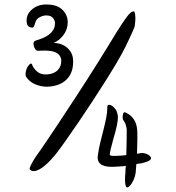

<svg xmlns="http://www.w3.org/2000/svg" viewBox="-20 -757 786 859"><path d="M579 -706Q582 -705 583.5 -698Q585 -691 585.5 -681Q586 -671 585 -660Q584 -649 583 -642Q582 -636 577.5 -625.5Q573 -615 567 -602Q561 -589 554 -574Q547 -559 540 -545Q525 -515 501 -474.5Q477 -434 448.5 -389Q420 -344 389.5 -297.5Q359 -251 330 -208.5Q301 -166 276 -130.5Q251 -95 234 -73Q223 -59 207.5 -42Q192 -25 175.5 -12Q159 1 143 6.5Q127 12 115 3Q110 0 116 -13.5Q122 -27 131.5 -42.5Q141 -58 151.5 -72Q162 -86 165 -91Q196 -136 238 -199.5Q280 -263 326 -333.5Q372 -404 417.5 -476.5Q463 -549 501 -612Q527 -654 547 -681Q567 -708 579 -706ZM138 -656Q136 -652 134 -644Q132 -636 127 -634Q120 -632 109.5 -637.5Q99 -643 99 -666Q99 -695 124.5 -716Q150 -737 187 -737Q235 -737 259 -713.5Q283 -690 283 -658Q283 -626 264.5 -601Q246 -576 220 -565Q258 -564 281.5 -542.5Q305 -521 307 -490Q310 -434 279 -402.5Q248 -371 191 -369Q162 -369 136 -380.5Q110 -392 96 -415Q94 -419 94.5 -427Q95 -435 97.5 -444Q100 -453 105 -460.5Q110 -468 116 -472Q122 -474 124 -467Q126 -460 132 -452Q143 -437 156.5 -430Q170 -423 190 -424Q222 -426 239 -444Q256 -462 254 -490Q248 -527 195 -530Q186 -531 173.5 -530.5Q161 -530 149 -530Q143 -530 137.5 -537.5Q132 -545 130 -558Q129 -566 132 -570Q135 -574 141 -576Q155 -580 170 -586Q185 -592 197.5 -601Q210 -610 218 -623Q226 -636 226 -654Q226 -665 217 -676.5Q208 -688 187 -688Q173 -688 157.5 -680Q142 -672 138 -656ZM610 -72Q623 -74 637.5 -67.5Q652 -61 655 -52Q657 -47 652.5 -42.5Q648 -38 641 -35Q634 -32 626.5 -30Q619 -28 615 -27L590 -23L587 15Q585 30 580 42.5Q575 55 569 64Q563 73 557 78Q551 83 547 81Q544 80 542 73Q540 66 539.5 55.5Q539 45 539.5 34Q540 23 541 15Q541 9 541.5 1.5Q542 -6 543 -15Q530 -13 518 -12.5Q506 -12 495 -11Q478 -10 463 -11.5Q448 -13 437 -18.5Q426 -24 420.5 -35Q415 -46 418 -64Q422 -92 429 -120.5Q436 -149 443 -176.5Q450 -204 455 -229Q460 -254 460 -275Q460 -288 466 -288Q477 -289 488 -278Q499 -267 502 -259Q507 -247 507.5 -234.5Q508 -222 503 -196Q502 -189 497 -170.5Q492 -152 486 -131Q480 -110 475.5 -91Q471 -72 471 -64Q473 -59 496 -59.5Q519 -60 545 -63Q546 -95 546.5 -126.5Q547 -158 547 -178Q545 -194 541 -203.5Q537 -213 530 -222Q528 -230 529 -239.5Q530 -249 534 -254Q539 -256 545.5 -252Q552 -248 557 -245Q571 -236 581.5 -218.5Q592 -201 594 -173Q595 -159 594.5 -129.5Q594 -100 593 -69Z"/></svg>

Font: Yeon Sung
Style: Regular
Weight: 400
Version: Version 1.001